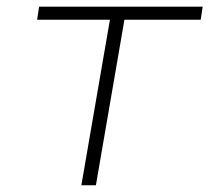

<svg xmlns="http://www.w3.org/2000/svg" viewBox="-20 -548 627 568"><path d="M573.7 -489.7 579.6 -528.3H95.7L89.8 -489.7H305.2L220.7 0H263.7L348.1 -489.7Z"/></svg>

Font: Roboto Mono ExtraLight
Style: Italic
Weight: 250
Italic angle: -10°
Monospace: yes
Designer: Google
Version: Version 3.000